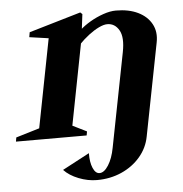

<svg xmlns="http://www.w3.org/2000/svg" viewBox="-103 -572 780 817"><g transform="rotate(-5 287.5 -163.5)"><path d="M278.6 194.8Q239.8 194.8 200.6 179.3Q161.4 163.8 138.4 139.2L254 77.8Q253.4 116.6 264.1 141.4Q274.8 166.2 292 166.2Q311.8 166.2 330.1 137.5Q348.4 108.8 356.8 64L435.4 -338Q447.6 -400.2 429.9 -431.2Q412.2 -462.2 379.6 -462.2Q364.6 -462.2 343.4 -452Q322.2 -441.8 299.6 -424.5Q277 -407.2 256 -385.2L262.8 -398.4L192.6 -36.8L186.6 -48.6L254.2 -15.2L251.2 1.8H-50.8L-47.8 -15.8L60.6 -48.4L51 -37.4L127.8 -432.4L134 -423.2L44.4 -436L48 -456.8L269.6 -522L278 -514.2L269.2 -442.8L265 -447.4Q283.2 -464.4 310.2 -480.3Q337.2 -496.2 366.9 -506.5Q396.6 -516.8 421.2 -516.8Q476.2 -516.8 515.4 -497.8Q554.6 -478.8 573 -444.7Q591.4 -410.6 582.4 -366L505.4 28Q496.4 76.6 464.1 114.4Q431.8 152.2 383.8 173.5Q335.8 194.8 278.6 194.8Z"/></g></svg>

Font: Wittgenstein
Style: Italic
Weight: 400
Italic angle: -11°
Designer: Jörg Drees
Foundry: Jörg Drees
Version: Version 1.500